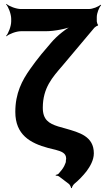

<svg xmlns="http://www.w3.org/2000/svg" viewBox="-20 -757 540 978"><path d="M432 -711H87C63 -711 26 -725 13 -737L11 -735C23 -722 37 -685 37 -661V-648C37 -624 23 -587 11 -574L13 -572C26 -584 63 -598 87 -598H213C259 -598 323 -611 355 -626L353 -629C321 -615 270 -575 240 -539L190 -480C169 -454 150 -429 134 -406C92 -347 58 -282 58 -187C58 -71 133 -28 226 -3L263 6C292 14 317 22 317 51C317 55 315 62 315 65H319C319 62 317 53 317 57C317 66 313 77 307 89C300 102 291 114 279 127C276 131 268 133 264 134V138C268 137 277 139 281 142L331 180C336 184 342 196 342 201H346C346 196 353 184 359 179C381 161 403 138 421 115C438 92 458 59 458 24C458 -63 384 -82 315 -102L276 -113C229 -128 198 -147 198 -208C198 -310 248 -364 297 -421L461 -616C464 -619 475 -627 478 -626L480 -630C477 -631 473 -644 473 -648V-670C473 -690 485 -720 495 -730L492 -733C482 -723 452 -711 432 -711Z"/></svg>

Font: Asimov
Style: Edge
Weight: 500
Designer: Google
Version: Version 2.000980: 2014